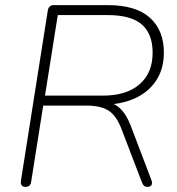

<svg xmlns="http://www.w3.org/2000/svg" viewBox="-20 -725 694 751"><path d="M79 6Q69 6 64.5 -0.5Q60 -7 62 -19L167 -684Q169 -695 175 -700Q181 -705 191 -705H401Q512 -705 566.5 -655.5Q621 -606 621 -520Q621 -453 588.5 -406.5Q556 -360 500 -337Q444 -314 373 -316V-327H381Q421 -327 447.5 -303Q474 -279 491 -234L571 -24Q575 -15 574.5 -8Q574 -1 569.5 2.5Q565 6 557 6Q549 6 544 2Q539 -2 535 -12L455 -221Q436 -271 406 -291.5Q376 -312 317 -312H149L102 -15Q101 -5 95.5 0.5Q90 6 79 6ZM156 -351H383Q474 -351 525.5 -395Q577 -439 577 -519Q577 -592 535 -629Q493 -666 401 -666H206Z"/></svg>

Font: Nunito ExtraLight ExtraLight
Style: Italic
Weight: 250
Italic angle: -9°
Version: Version 3.602